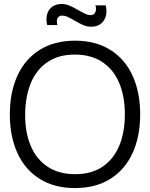

<svg xmlns="http://www.w3.org/2000/svg" viewBox="-20 -942 764 977"><path d="M30 -360Q30 -471.5 68.4 -556.2Q106.8 -640.8 181.5 -687.9Q256.2 -735 361.7 -735Q467.2 -735 541.8 -687.9Q616.5 -640.8 654.9 -556.2Q693.3 -471.5 693.3 -360Q693.3 -248.5 654.9 -163.8Q616.5 -79.2 541.8 -32.1Q467.2 15 361.7 15Q256.2 15 181.5 -32.1Q106.8 -79.2 68.4 -163.8Q30 -248.5 30 -360ZM615.3 -360Q615.3 -451.2 586.7 -519.6Q558 -588 501.2 -626Q444.5 -664 361.7 -664.3Q279.3 -664.7 222.5 -626.6Q165.7 -588.5 137.2 -520.1Q108.7 -451.7 108 -360Q107.3 -269.2 136 -200.6Q164.7 -132 221.8 -94Q278.8 -56 361.7 -55.7Q444.3 -55.3 501.2 -93.4Q558 -131.5 586.7 -200.1Q615.3 -268.7 615.3 -360ZM357.8 -838.3Q336.3 -850.8 322.8 -856.8Q309.2 -862.7 297 -862.7Q284.7 -862.7 277.7 -855.6Q270.7 -848.5 269.6 -837.3Q268.5 -826.2 272.3 -814.3H220.3Q212.8 -844 219.4 -868.5Q226 -893 245.3 -907.3Q264.7 -921.7 293.3 -921.7Q314 -921.7 333.6 -913.4Q353.2 -905.2 380.5 -889.3Q402.3 -876.8 415.6 -870.9Q428.8 -865 441 -865Q458 -865 464.9 -879.6Q471.8 -894.2 465.7 -914.7H517.7Q525.2 -885.3 518.6 -860.3Q512 -835.3 492.7 -820.7Q473.3 -806 444 -806Q423.7 -806 404.1 -814.2Q384.5 -822.5 357.8 -838.3Z"/></svg>

Font: Tap Sans
Style: Regular
Weight: 400
Designer: Tap Payments
Foundry: Tap Payments
Version: Version 1.001;Glyphs 3.1.2 (3151)